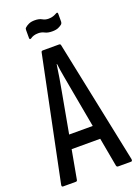

<svg xmlns="http://www.w3.org/2000/svg" viewBox="-153 -870 670 933"><g transform="rotate(-20 181.5 -403.0)"><path d="M5 0Q-3 0 -1 -11L130 -648Q131 -655 139 -655H222Q230 -655 231 -648L363 -11Q364 0 357 0H290Q283 0 281 -7L204 -431Q198 -466 191.5 -500.5Q185 -535 181 -569H179Q174 -535 168.5 -500.5Q163 -466 156 -430L79 -7Q78 0 71 0ZM94 -156 107 -227H251L267 -156ZM214 -726Q191 -726 177 -733.5Q163 -741 146 -741Q133 -741 123 -738Q113 -735 105 -729Q96 -724 96 -735V-776Q96 -784 100 -787Q107 -794 119.5 -800Q132 -806 151 -806Q174 -806 187.5 -798Q201 -790 218 -790Q232 -790 242 -793.5Q252 -797 261 -802Q270 -807 270 -796V-756Q270 -748 265 -743Q258 -737 246 -731.5Q234 -726 214 -726Z"/></g></svg>

Font: Sofia Sans Extra Condensed Medium
Style: Regular
Weight: 500
Version: Version 4.100